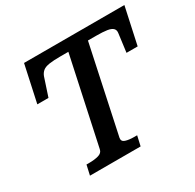

<svg xmlns="http://www.w3.org/2000/svg" viewBox="-155 -877 1058 1044"><g transform="rotate(-30 374.5 -355.0)"><path d="M241 -97 358 -642H309Q265 -642 238 -638Q211 -634 197.5 -623Q184 -612 177 -594L139 -479H69L119 -710H749L699 -479H629L644 -594Q647 -612 636.5 -623Q626 -634 600.5 -638Q575 -642 531 -642H481L365 -98Q361 -76 382.5 -69Q404 -62 437 -62H455L441 0H123L137 -62H154Q188 -62 212.5 -69Q237 -76 241 -97Z"/></g></svg>

Font: Roboto Serif Medium
Style: Italic
Weight: 500
Italic angle: -10°
Designer: Greg Gazdowicz
Foundry: Commercial Type
Version: Version 1.008